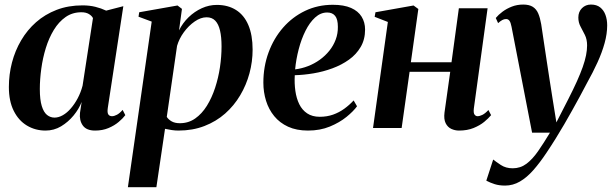

<svg xmlns="http://www.w3.org/2000/svg" viewBox="-20 -548 2626 822"><path d="M441.5 -86Q438.5 -65.5 443.8 -58Q449 -50.5 459.5 -50.5Q469 -50.5 480.8 -56.8Q492.5 -63 505 -77.5L516.5 -55Q506.5 -41.5 488.2 -26Q470 -10.5 444.5 0.2Q419 11 387 11Q350 11 334.5 -10.8Q319 -32.5 322.5 -65L329.5 -111.5Q318 -81.5 295 -53.5Q272 -25.5 241.5 -7.2Q211 11 175 11Q131 11 95.2 -10.5Q59.5 -32 38.8 -73.5Q18 -115 18 -175.5Q18 -229 31.2 -280Q44.5 -331 70.5 -375.2Q96.5 -419.5 134.5 -453Q172.5 -486.5 222.5 -505.8Q272.5 -525 333.5 -525Q363 -525 388.2 -518.8Q413.5 -512.5 434.5 -502.5L508 -521.5ZM378 -470.5Q373 -480.5 360.5 -488Q348 -495.5 328.5 -495.5Q290 -495.5 260.8 -475Q231.5 -454.5 210.5 -420Q189.5 -385.5 176.2 -342.5Q163 -299.5 156.8 -254Q150.5 -208.5 150.5 -166.5Q150.5 -121 158.8 -94.2Q167 -67.5 181.2 -56Q195.5 -44.5 213.5 -44.5Q231 -44.5 249 -54.8Q267 -65 283.2 -83.8Q299.5 -102.5 312.8 -127.5Q326 -152.5 333.5 -181Z M527.5 253.5 629.5 -455.5 573 -476.5 576 -495.5 740 -524.5 759 -510 746.5 -418Q762 -449.5 787.2 -474Q812.5 -498.5 843.8 -512.8Q875 -527 908.5 -527Q956 -527 990.5 -505.2Q1025 -483.5 1043.2 -440.8Q1061.5 -398 1061.5 -335.5Q1061.5 -284 1048 -234Q1034.5 -184 1008.2 -139.8Q982 -95.5 943.8 -61.8Q905.5 -28 855.2 -8.5Q805 11 744 11Q730 11 715 8.8Q700 6.5 686.5 3.5L649.5 253.5ZM694 -47.5Q701.5 -36 715.2 -28.2Q729 -20.5 750 -20.5Q787 -20.5 815.8 -40.8Q844.5 -61 865.8 -95.2Q887 -129.5 901 -172.2Q915 -215 921.8 -260.8Q928.5 -306.5 928.5 -349.5Q928.5 -389.5 922 -417.2Q915.5 -445 901.5 -459.5Q887.5 -474 864.5 -474Q839.5 -474 813.5 -456Q787.5 -438 767.2 -410.2Q747 -382.5 738 -351.5Z M1508.5 -93Q1493.5 -72 1463.8 -47.8Q1434 -23.5 1392.2 -6.2Q1350.5 11 1298.5 11Q1249.5 11 1213.5 -5.5Q1177.5 -22 1154 -50.8Q1130.5 -79.5 1119 -116.5Q1107.5 -153.5 1107.5 -194Q1107.5 -263 1129.8 -323.5Q1152 -384 1192 -429.8Q1232 -475.5 1286.2 -501.5Q1340.5 -527.5 1405 -527.5Q1452.5 -527.5 1483 -514Q1513.5 -500.5 1528.2 -476.5Q1543 -452.5 1543 -421.5Q1543 -379 1524.2 -347Q1505.5 -315 1474 -292.5Q1442.5 -270 1403.2 -255.5Q1364 -241 1322.2 -234Q1280.5 -227 1242 -226Q1240 -191 1244.5 -159Q1249 -127 1261.2 -102Q1273.5 -77 1295.2 -62.5Q1317 -48 1349 -48Q1379.5 -48 1405.8 -57.2Q1432 -66.5 1454 -82.5Q1476 -98.5 1494 -118ZM1381 -494.5Q1352.5 -494.5 1329 -473Q1305.5 -451.5 1287.8 -416Q1270 -380.5 1258.8 -337.2Q1247.5 -294 1243.5 -251Q1272 -254.5 1299 -265Q1326 -275.5 1349.2 -292.2Q1372.5 -309 1390 -330.8Q1407.5 -352.5 1417.2 -378.5Q1427 -404.5 1426.5 -433.5Q1426.5 -465.5 1414.8 -480Q1403 -494.5 1381 -494.5Z M2008.5 -82.5Q2006.5 -64 2011.8 -57.2Q2017 -50.5 2024.5 -50.5Q2033.5 -50.5 2045.2 -56.2Q2057 -62 2071 -77L2082.5 -55Q2071.5 -41.5 2053 -26.2Q2034.5 -11 2007.5 0Q1980.5 11 1945 11Q1928 11 1912.2 3.8Q1896.5 -3.5 1888 -20.5Q1879.5 -37.5 1883 -66L1907.5 -240.5H1733.5L1699.5 0H1577L1640.5 -454L1584 -476L1587.5 -495.5L1750.5 -524.5L1771 -509.5L1739 -281.5H1913L1944.5 -512.5H2067.5Z M2170 -433.5Q2166.5 -452 2161 -459.2Q2155.5 -466.5 2147 -466.5Q2138 -466.5 2130 -462Q2122 -457.5 2112.5 -449L2102.5 -471Q2114 -485 2131.5 -498Q2149 -511 2171.5 -519.8Q2194 -528.5 2220 -528.5Q2245.5 -528.5 2261 -518.8Q2276.5 -509 2284.5 -490Q2292.5 -471 2297 -444.5Q2302 -411 2308 -371Q2314 -331 2320.5 -288Q2327 -245 2333.5 -203Q2340 -161 2346 -123.5L2362 -24L2412.5 -122.5Q2434.5 -165.5 2449.8 -199.5Q2465 -233.5 2474.8 -261Q2484.5 -288.5 2489 -311.2Q2493.5 -334 2493.5 -353.5Q2493.5 -379.5 2484 -398.5Q2474.5 -417.5 2465.2 -434.8Q2456 -452 2456 -473Q2456 -497.5 2471.5 -513Q2487 -528.5 2510 -528.5Q2534.5 -528.5 2549.8 -516.2Q2565 -504 2572.2 -484Q2579.5 -464 2579.5 -439.5Q2579.5 -403.5 2568.5 -363.5Q2557.5 -323.5 2538 -280.8Q2518.5 -238 2493 -192.5Q2478 -163.5 2462 -134.2Q2446 -105 2429.5 -75.2Q2413 -45.5 2395.5 -15.5Q2378 14.5 2359.2 44.8Q2340.5 75 2320 105.5Q2291.5 148.5 2263.5 180.2Q2235.5 212 2205.8 229.2Q2176 246.5 2142.5 246.5Q2117.5 246.5 2098.2 240.5Q2079 234.5 2062 225.5L2091.5 135Q2102.5 144 2124 158.2Q2145.5 172.5 2175 172.5Q2208 172.5 2233.8 153.2Q2259.5 134 2283.5 99.5Q2307.5 65 2334.5 20H2258Z"/></svg>

Font: Merriweather 120pt SemiBold
Style: Italic
Weight: 600
Italic angle: -7.8°
Version: Version 2.101